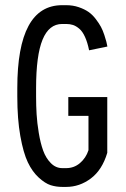

<svg xmlns="http://www.w3.org/2000/svg" viewBox="-20 -716 490 748"><path d="M397.9 -120.6Q377.9 -53.7 334 -20.8Q290 12.2 237.8 12.2H222.7Q198.7 12.2 177.2 5.4Q155.8 -1.5 130.9 -24.2Q106 -46.9 88.4 -83.7Q70.8 -120.6 59.1 -186.5Q47.4 -252.4 47.4 -339.8V-372.6Q47.4 -695.8 222.2 -695.8H237.8Q264.2 -695.8 286.9 -688Q309.6 -680.2 325 -669.4Q340.3 -658.7 353.3 -641.6Q366.2 -624.5 373.3 -611.3Q380.4 -598.1 386.5 -579.6Q392.6 -561 394.3 -553.7Q396 -546.4 398.4 -534.7L327.1 -520Q320.8 -551.3 311 -572.5Q301.3 -593.8 288.8 -604.2Q276.4 -614.7 264.4 -618.7Q252.4 -622.6 237.8 -622.6H222.2Q170.9 -622.6 145.8 -561.5Q120.6 -500.5 120.6 -372.6V-339.8Q120.6 -304.2 122.6 -271Q124.5 -237.8 131.1 -198Q137.7 -158.2 148.2 -129.2Q158.7 -100.1 178 -80.6Q197.3 -61 222.7 -61H237.8Q268.6 -61 291.7 -80.8Q314.9 -100.6 324.7 -130.9V-264.6H246.1V-337.9H397.9Z"/></svg>

Font: Anka/Coder Narrow
Style: Regular
Weight: 400
Width: 3
Monospace: yes
Version: Version 001.100